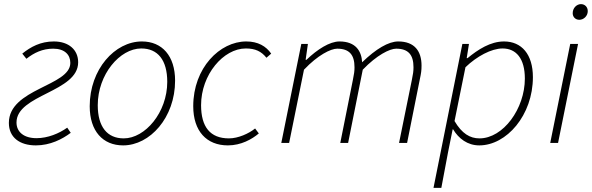

<svg xmlns="http://www.w3.org/2000/svg" viewBox="-20 -693 2870 931"><path d="M154 12C223 12 282 -18 323 -49L306 -74C267 -46 212 -23 157 -23C96 -23 60 -53 60 -99C60 -235 359 -246 359 -391C359 -451 314 -492 241 -492C177 -492 129 -466 88 -433L108 -408C145 -437 186 -457 238 -457C293 -457 321 -428 321 -388C321 -275 23 -264 23 -97C23 -27 75 12 154 12Z M577 12C707 12 829 -123 829 -302C829 -422 766 -492 668 -492C537 -492 415 -357 415 -178C415 -57 479 12 577 12ZM580 -22C500 -22 454 -78 454 -183C454 -332 561 -458 665 -458C745 -458 791 -402 791 -296C791 -148 684 -22 580 -22Z M1085 12C1149 12 1202 -18 1235 -46L1217 -70C1186 -45 1135 -22 1090 -22C999 -22 955 -78 955 -183C955 -331 1063 -458 1172 -458C1218 -458 1247 -444 1272 -413L1295 -433C1270 -469 1231 -492 1174 -492C1046 -492 917 -364 917 -178C917 -57 982 12 1085 12Z M1344 0H1382L1454 -355C1521 -426 1584 -457 1615 -457C1674 -457 1699 -427 1699 -367C1699 -348 1697 -334 1691 -305L1630 0H1668L1739 -355C1807 -426 1870 -457 1901 -457C1960 -457 1985 -427 1985 -367C1985 -348 1983 -334 1977 -305L1915 0H1954L2016 -310C2022 -338 2024 -351 2024 -375C2024 -444 1991 -492 1911 -492C1864 -492 1803 -456 1736 -391C1733 -445 1705 -492 1626 -492C1579 -492 1519 -454 1466 -403H1462L1473 -480H1441Z M2082 218H2120L2153 43L2175 -66H2177C2204 -21 2247 12 2304 12C2436 12 2564 -134 2564 -319C2564 -430 2509 -492 2424 -492C2358 -492 2298 -453 2247 -411H2243L2254 -480H2222ZM2305 -22C2259 -22 2220 -45 2184 -106L2237 -367C2292 -420 2363 -458 2417 -458C2483 -458 2525 -409 2525 -312C2525 -166 2420 -22 2305 -22Z M2648 0H2686L2783 -480H2745ZM2789 -597C2810 -597 2830 -615 2830 -639C2830 -660 2815 -673 2797 -673C2777 -673 2757 -655 2757 -629C2757 -610 2771 -597 2789 -597Z"/></svg>

Font: Source Sans Pro Light
Style: Italic
Weight: 300
Italic angle: -11°
Designer: Paul D. Hunt
Foundry: Adobe Systems Incorporated
Version: Version 3.006;hotconv 1.0.111;makeotfexe 2.5.65597